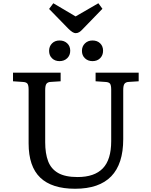

<svg xmlns="http://www.w3.org/2000/svg" viewBox="-20 -1147 930 1181"><path d="M442 14Q299 14 227.5 -54.5Q156 -123 156 -265V-596Q156 -622 149 -632Q142 -642 120 -643L60 -647V-700H353V-647L290 -643Q274 -642 266 -632Q258 -622 258 -592V-272Q258 -203 276 -155.5Q294 -108 337.5 -83Q381 -58 457 -58Q561 -58 612.5 -111.5Q664 -165 664 -279V-596Q664 -622 657 -632Q650 -642 628 -643L568 -647V-700H833V-647L770 -643Q754 -642 746 -632Q738 -622 738 -592V-291Q738 14 442 14ZM445 -943Q428 -943 400 -971L282 -1092L308 -1127L445 -1046L585 -1127L610 -1093L486 -965Q477 -955 467 -949Q457 -943 445 -943ZM549 -771Q521 -771 502.5 -788.5Q484 -806 484 -834Q484 -862 502.5 -880Q521 -898 549 -898Q578 -898 596 -880.5Q614 -863 614 -835Q614 -807 596 -789Q578 -771 549 -771ZM346 -771Q318 -771 300 -788.5Q282 -806 282 -834Q282 -862 300 -880Q318 -898 346 -898Q375 -898 393.5 -880.5Q412 -863 412 -835Q412 -807 393.5 -789Q375 -771 346 -771Z"/></svg>

Font: Literata 7pt
Style: Regular
Weight: 400
Designer: Latin by Veronika Burian and Jose Scaglione. Greek by Irene Vlachou. Cyrillic by Vera Evstafieva.
Foundry: TypeTogether
Version: Version 3.002